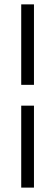

<svg xmlns="http://www.w3.org/2000/svg" viewBox="-20 -731 257 883"><path d="M77.6 131.8V-245.1H136.2V131.8ZM136.2 -340.8H77.6V-710.9H136.2Z"/></svg>

Font: Roboto Condensed Light
Style: Regular
Weight: 300
Designer: Google
Version: Version 2.134; 2016